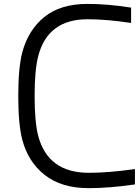

<svg xmlns="http://www.w3.org/2000/svg" viewBox="-20 -947 707 977"><path d="M666.7 -86.6V-8.5Q535.8 10.4 431.6 10.4Q293 10.4 208 -56.3Q123 -123 93.1 -237Q72.9 -316.4 72.9 -458.3Q72.9 -600.3 93.1 -679.7Q123.7 -794.3 205.7 -860.7Q287.8 -927.1 425.1 -927.1Q529.3 -927.1 647.1 -908.2V-830.1Q524.7 -849 425.1 -849Q223.3 -849 174.5 -661.5Q156.2 -590.5 156.2 -458.3Q156.2 -326.2 174.5 -255.2Q224.6 -67.7 431.6 -67.7Q531.2 -67.7 666.7 -86.6Z"/></svg>

Font: Monoid
Style: Regular
Weight: 400
Width: 4
Monospace: yes
Designer: Andreas Larsen (@larsenwork)
Version: Version 0.61